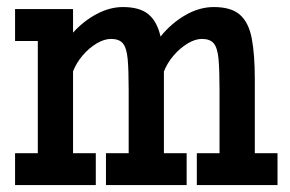

<svg xmlns="http://www.w3.org/2000/svg" viewBox="-20 -533 835 553"><path d="M23.4 0V-91.8H88.9V-415H23.4V-506.8H190.4V-439Q220.2 -472.2 258.1 -492.4Q295.9 -512.7 334 -512.7Q382.3 -512.7 407.5 -491.9Q432.6 -471.2 442.4 -427.7Q473.1 -465.8 513.7 -489.3Q554.2 -512.7 595.7 -512.7Q646 -512.7 671.1 -490.5Q696.3 -468.3 705.1 -422.4Q713.9 -376.5 713.9 -304.7V-91.8H779.3V0H546.9V-91.8H612.3V-274.4Q612.3 -331.5 609.4 -363.3Q606.4 -395 595.7 -408Q585 -420.9 561.5 -420.9Q542 -420.9 520.3 -407.7Q498.5 -394.5 480.2 -373.3Q461.9 -352.1 452.1 -327.1Q452.1 -316.4 452.1 -304.7V-91.8H517.6V0H285.2V-91.8H350.6V-274.4Q350.6 -331.5 347.7 -363.3Q344.7 -395 334 -408Q323.2 -420.9 299.8 -420.9Q280.3 -420.9 258.5 -408Q236.8 -395 218.5 -373.8Q200.2 -352.5 190.4 -327.6V-91.8H255.9V0Z"/></svg>

Font: Kay Pho Du
Style: Bold
Weight: 700
Designer: Victor Gaultney, Khu Oo Reh
Foundry: SIL International
Version: Version 3.000